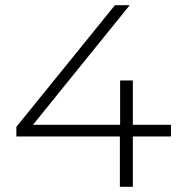

<svg xmlns="http://www.w3.org/2000/svg" viewBox="-20 -720 694 740"><path d="M492 -239C492 -239 639 -239 639 -239C639 -239 639 -194 639 -194C639 -194 492 -194 492 -194C492 -194 492 0 492 0C492 0 442 0 442 0C442 0 442 -194 442 -194C442 -194 43 -194 43 -194C43 -194 43 -231 43 -231C43 -231 423 -700 423 -700C423 -700 480 -700 480 -700C480 -700 107 -239 107 -239C107 -239 443 -239 443 -239C443 -239 443 -410 443 -410C443 -410 492 -410 492 -410C492 -410 492 -239 492 -239Z"/></svg>

Font: TamingNoise
Style: Regular
Weight: 500
Designer: Julieta Ulanovsky
Foundry: Julieta Ulanovsky
Version: ""